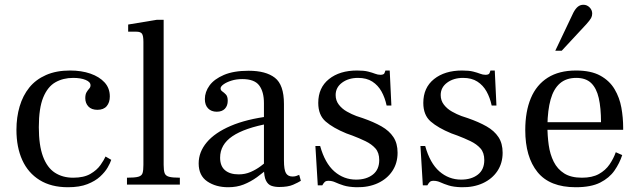

<svg xmlns="http://www.w3.org/2000/svg" viewBox="-20 -775 2682 806"><path d="M265 11Q195 11 146.5 -19Q98 -49 73.5 -103Q49 -157 49 -230Q49 -283 62.5 -328.5Q76 -374 103 -407.5Q130 -441 173 -460Q216 -479 274 -479Q322 -479 359.5 -466Q397 -453 419 -429Q441 -405 441 -370Q441 -345 428 -329.5Q415 -314 389 -314Q364 -314 351 -328Q338 -342 338 -363Q338 -379 343.5 -388Q349 -397 354.5 -403Q360 -409 360 -417Q360 -431 339.5 -439.5Q319 -448 287 -448Q245 -448 212.5 -429.5Q180 -411 161.5 -366Q143 -321 143 -241Q143 -165 160.5 -118Q178 -71 210.5 -50Q243 -29 287 -29Q332 -29 359.5 -45Q387 -61 402 -82.5Q417 -104 423 -118L447 -104Q443 -91 432 -72Q421 -53 400.5 -34Q380 -15 347 -2Q314 11 265 11Z M513 0V-29Q546 -29 560.5 -33Q575 -37 578.5 -48.5Q582 -60 582 -83V-599Q582 -625 576 -633.5Q570 -642 552 -642H518V-672L639 -692H667V-83Q667 -60 671 -48.5Q675 -37 689.5 -33Q704 -29 735 -29V0Z M1152 10Q1134 10 1119.5 5Q1105 0 1096.5 -17Q1088 -34 1088 -70V-342Q1088 -390 1068 -416.5Q1048 -443 997 -443Q972 -443 951.5 -436.5Q931 -430 918.5 -421Q906 -412 906 -404Q906 -396 913.5 -391Q921 -386 928.5 -378Q936 -370 936 -352Q936 -331 924 -318.5Q912 -306 890 -306Q867 -306 853.5 -320Q840 -334 840 -359Q840 -389 859.5 -416Q879 -443 920 -460.5Q961 -478 1024 -478Q1096 -478 1134 -448.5Q1172 -419 1172 -339V-102Q1172 -62 1180.5 -48Q1189 -34 1208 -34Q1217 -34 1223 -36Q1229 -38 1236 -41L1243 -16Q1232 -9 1210.5 0.5Q1189 10 1152 10ZM938 11Q886 11 850 -13.5Q814 -38 814 -89Q814 -137 848 -177.5Q882 -218 948.5 -246.5Q1015 -275 1112 -287V-257Q1007 -238 955.5 -203Q904 -168 904 -113Q904 -78 924.5 -60.5Q945 -43 982 -43Q1009 -43 1032 -53Q1055 -63 1074.5 -77.5Q1094 -92 1111 -106V-74Q1085 -50 1058.5 -31Q1032 -12 1003 -0.5Q974 11 938 11Z M1476 11Q1443 10 1422.5 3.5Q1402 -3 1388 -9.5Q1374 -16 1359 -16Q1348 -16 1343 -11Q1338 -6 1333 3H1314L1304 -162H1324Q1344 -90 1383.5 -55.5Q1423 -21 1475 -21Q1518 -21 1545 -42Q1572 -63 1572 -103Q1572 -134 1556 -152Q1540 -170 1514 -182.5Q1488 -195 1459 -206L1434 -215Q1378 -238 1347 -265Q1316 -292 1316 -343Q1316 -407 1361 -443Q1406 -479 1479 -479Q1508 -479 1525.5 -474.5Q1543 -470 1554.5 -465.5Q1566 -461 1577 -461Q1591 -461 1594 -468Q1597 -475 1598 -479H1616L1623 -332H1603Q1596 -365 1581.5 -391Q1567 -417 1543 -432.5Q1519 -448 1483 -448Q1443 -448 1416 -428Q1389 -408 1389 -376Q1389 -353 1402.5 -335.5Q1416 -318 1436.5 -306.5Q1457 -295 1476 -288L1503 -279Q1549 -263 1581.5 -244.5Q1614 -226 1631.5 -199.5Q1649 -173 1649 -134Q1649 -90 1627 -57Q1605 -24 1566 -6Q1527 12 1476 11Z M1917 11Q1884 10 1863.5 3.5Q1843 -3 1829 -9.5Q1815 -16 1800 -16Q1789 -16 1784 -11Q1779 -6 1774 3H1755L1745 -162H1765Q1785 -90 1824.5 -55.5Q1864 -21 1916 -21Q1959 -21 1986 -42Q2013 -63 2013 -103Q2013 -134 1997 -152Q1981 -170 1955 -182.5Q1929 -195 1900 -206L1875 -215Q1819 -238 1788 -265Q1757 -292 1757 -343Q1757 -407 1802 -443Q1847 -479 1920 -479Q1949 -479 1966.5 -474.5Q1984 -470 1995.5 -465.5Q2007 -461 2018 -461Q2032 -461 2035 -468Q2038 -475 2039 -479H2057L2064 -332H2044Q2037 -365 2022.5 -391Q2008 -417 1984 -432.5Q1960 -448 1924 -448Q1884 -448 1857 -428Q1830 -408 1830 -376Q1830 -353 1843.5 -335.5Q1857 -318 1877.5 -306.5Q1898 -295 1917 -288L1944 -279Q1990 -263 2022.5 -244.5Q2055 -226 2072.5 -199.5Q2090 -173 2090 -134Q2090 -90 2068 -57Q2046 -24 2007 -6Q1968 12 1917 11Z M2397 11Q2288 11 2236.5 -52.5Q2185 -116 2185 -229Q2185 -307 2208.5 -363Q2232 -419 2279.5 -449Q2327 -479 2398 -479Q2461 -479 2500 -457.5Q2539 -436 2560 -400.5Q2581 -365 2588.5 -323Q2596 -281 2596 -239V-230H2260L2261 -262H2503Q2503 -322 2493.5 -363.5Q2484 -405 2461.5 -426.5Q2439 -448 2399 -448Q2357 -448 2330.5 -425Q2304 -402 2291.5 -357.5Q2279 -313 2278 -248Q2278 -205 2283.5 -166Q2289 -127 2304.5 -96Q2320 -65 2348.5 -47Q2377 -29 2423 -29Q2466 -29 2494 -44.5Q2522 -60 2539 -85Q2556 -110 2565 -136L2592 -124Q2581 -90 2559.5 -59Q2538 -28 2499.5 -8.5Q2461 11 2397 11ZM2311 -562 2387 -722Q2396 -739 2406 -747Q2416 -755 2429 -755Q2444 -755 2455 -744Q2466 -733 2466 -718Q2466 -708 2461.5 -699.5Q2457 -691 2442 -674L2338 -562Z"/></svg>

Font: Frank Ruhl Libre
Style: Regular
Weight: 400
Designer: Yanek Iontef
Foundry: Fontef
Version: Version 6.004